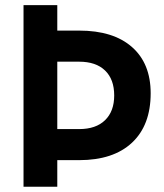

<svg xmlns="http://www.w3.org/2000/svg" viewBox="-20 -713 626 733"><path d="M69.8 0V-693.4H198.7V-596.2H282.2Q412.6 -596.2 483.9 -533.4Q555.2 -470.7 555.2 -356.9Q555.2 -234.9 483.9 -168.2Q412.6 -101.6 282.2 -101.6H198.7V0ZM282.2 -477.5H198.7V-220.2H282.2Q346.2 -220.2 381.1 -254.2Q416 -288.1 416 -348.6Q416 -410.2 381.1 -443.8Q346.2 -477.5 282.2 -477.5Z"/></svg>

Font: Caskaydia Cove
Style: Bold
Weight: 700
Monospace: yes
Designer: Aaron Bell
Foundry: Saja Typeworks
Version: Version 4.300; ttfautohint (v1.8.3)